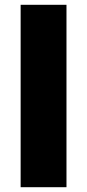

<svg xmlns="http://www.w3.org/2000/svg" viewBox="-20 -780 363 800"><path d="M257 0H66V-760H257Z"/></svg>

Font: Noto Sans Arabic Blk
Style: Regular
Weight: 900
Designer: Monotype Design Team, Nadine Chahine, Nizar Qandah and Khaled Hosny
Foundry: Monotype Imaging Inc.
Version: Version 2.012; ttfautohint (v1.8.4.7-5d5b)